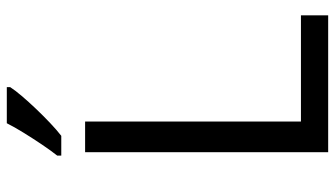

<svg xmlns="http://www.w3.org/2000/svg" viewBox="-230 -754 984 564"><g transform="rotate(-90 262.0 -472.0)"><path d="M97 0V-714H187V-80H499V0ZM288 -934Q279 -920 262 -900Q245 -880 224.5 -858.5Q204 -837 183.5 -817.5Q163 -798 145 -784H87V-796Q102 -815 119.5 -841Q137 -867 154 -894.5Q171 -922 182 -944H288Z"/></g></svg>

Font: Noto Sans Lao UI
Style: Regular
Weight: 400
Designer: Monotype Design Team
Foundry: Monotype Imaging Inc.
Version: Version 2.000